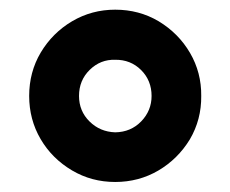

<svg xmlns="http://www.w3.org/2000/svg" viewBox="-20 -752 467 389"><path d="M126 -406.7Q85.4 -430.7 62.3 -470.2Q39.1 -509.8 39.1 -557.6Q39.1 -606 62.5 -645.5Q86.4 -685.5 126.2 -709Q166 -732.4 213.4 -732.4Q261.7 -732.4 301.3 -709Q341.8 -684.6 365 -644.8Q388.2 -605 387.7 -557.6Q388.2 -509.8 364.7 -469.7Q340.3 -429.7 300.8 -406.5Q261.2 -383.3 213.4 -383.3Q165.5 -383.3 126 -406.7ZM213.4 -483.9Q245.1 -484.4 266.1 -506.1Q287.1 -527.8 287.1 -557.6Q287.1 -588.9 265.9 -610.1Q244.6 -631.3 213.4 -630.9Q183.6 -631.8 161.9 -610.6Q140.1 -589.4 140.1 -557.6Q140.1 -526.9 161.4 -505.9Q182.6 -484.9 213.4 -483.9Z"/></svg>

Font: Inter Tight Stencil
Style: Bold
Weight: 700
Designer: Rasmus Andersson
Foundry: rsms
Version: Version 3.004;Glyphs 3.1.2 (3151)